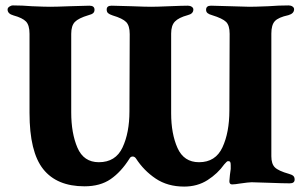

<svg xmlns="http://www.w3.org/2000/svg" viewBox="-20 -675 1126 709"><path d="M89 -258V-550Q89 -582 76 -595.5Q63 -609 30 -618Q8 -624 8 -640Q8 -646 14.5 -650.5Q21 -655 28 -655Q62 -655 98 -652Q146 -650 165 -650Q186 -650 238 -652Q292 -654 310 -654Q329 -654 329 -639Q329 -631 324 -626.5Q319 -622 307 -619Q270 -608 256.5 -594Q243 -580 243 -550V-260Q243 -183 266 -129.5Q289 -76 345 -76Q407 -76 432.5 -130.5Q458 -185 458 -264L459 -549Q459 -580 446 -593.5Q433 -607 396 -618Q384 -622 379 -626.5Q374 -631 374 -640Q374 -654 392 -654Q412 -654 466 -652Q518 -650 538 -650Q558 -650 606 -652Q654 -654 674 -654Q682 -654 688 -650Q694 -646 694 -640Q694 -624 673 -619Q640 -610 626 -595.5Q612 -581 612 -551V-257Q612 -181 635.5 -128.5Q659 -76 715 -76Q776 -76 801.5 -131Q827 -186 827 -267L828 -550Q828 -581 815 -594Q802 -607 763 -619Q752 -622 746.5 -626.5Q741 -631 741 -639Q741 -654 759 -654Q779 -654 831 -652Q883 -650 901 -650Q921 -650 971 -652Q1010 -655 1046 -655Q1054 -655 1060 -651Q1066 -647 1066 -641Q1066 -625 1045 -619Q1008 -611 995 -597Q982 -583 982 -551V-98Q982 -70 995 -57Q1008 -44 1047 -33Q1058 -30 1063 -25.5Q1068 -21 1068 -12Q1068 2 1050 2Q1026 2 974 0Q924 -2 909 -2Q899 -2 864 3Q857 4 850.5 5Q844 6 837 6Q827 6 827 -6Q827 -11 829 -29Q832 -50 832 -51V-65Q832 -74 830 -77Q828 -80 822 -80Q818 -80 808 -68Q784 -34 746.5 -10Q709 14 660 14Q599 14 555 -15.5Q511 -45 482 -90Q477 -97 470 -97Q462 -97 458 -89Q427 -40 388.5 -13.5Q350 13 292 13Q190 13 139.5 -50.5Q89 -114 89 -258Z"/></svg>

Font: EB Garamond
Style: Bold
Weight: 700
Designer: Georg Duffner and Octavio Pardo
Foundry: Georg Duffner
Version: Version 1.000; ttfautohint (v1.6)